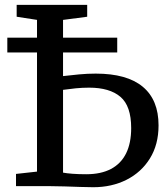

<svg xmlns="http://www.w3.org/2000/svg" viewBox="-20 -763 687 787"><path d="M362.2 4.4Q341.5 4.4 309.9 3.3Q278.3 2.1 244.9 1.1Q211.6 0 184.1 0H45.6V-50.1L131.7 -59.6V-681.5L48.3 -694.4V-743H337.4V-694.4L238.4 -681.4V-451.1Q270.4 -455 304.5 -458.1Q338.6 -461.3 372.4 -461.3Q500.4 -461.3 565.2 -407.4Q629.9 -353.6 629.9 -249.2Q629.9 -170.6 594.6 -113.7Q559.3 -56.8 498.8 -26.2Q438.3 4.4 362.2 4.4ZM333.4 -48.8Q393.8 -48.8 434.8 -70.4Q475.8 -92 496.8 -134.2Q517.7 -176.4 517.7 -238Q517.7 -328.8 473.5 -366.2Q429.4 -403.7 345.4 -403.7Q317.2 -403.7 290.2 -401Q263.1 -398.3 238.4 -394.7V-55.4Q252.6 -52.6 277.6 -50.7Q302.6 -48.8 333.4 -48.8ZM460.5 -608.5V-547.9H10V-608.5Z"/></svg>

Font: Merriweather Light
Style: Regular
Weight: 300
Designer: Eben Sorkin
Foundry: Eben Sorkin
Version: Version 2.100